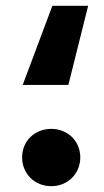

<svg xmlns="http://www.w3.org/2000/svg" viewBox="-20 -627 359 660"><path d="M160 -607 58 -335H215L283 -607ZM156 -184C99 -184 56 -142 56 -86C56 -30 99 13 156 13C213 13 256 -30 256 -86C256 -142 213 -184 156 -184Z"/></svg>

Font: UULA Sans
Style: Bold
Weight: 700
Designer: Mohamed Gaber, Laura Garcia Mut
Foundry: Kief Type Foundry
Version: Version 3.006;hotconv 1.0.109;makeotfexe 2.5.65596